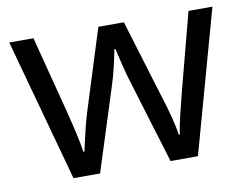

<svg xmlns="http://www.w3.org/2000/svg" viewBox="-64 -624 913 711"><g transform="rotate(-10 393.0 -269.0)"><path d="M431 -303Q418 -344 408.5 -383.5Q399 -423 394 -445H390Q386 -423 377 -383.5Q368 -344 354 -302L258 -1H158L11 -537H102L176 -251Q187 -208 197 -164Q207 -120 211 -91H215Q219 -108 224.5 -133Q230 -158 237 -185.5Q244 -213 251 -235L346 -537H442L534 -235Q545 -201 555.5 -161Q566 -121 570 -92H574Q577 -117 587.5 -161Q598 -205 610 -251L685 -537H775L626 -1H523Z"/></g></svg>

Font: Noto Sans Buhid
Style: Regular
Weight: 400
Designer: Monotype Design Team
Foundry: Monotype Imaging Inc.
Version: Version 2.001